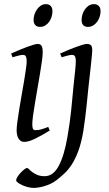

<svg xmlns="http://www.w3.org/2000/svg" viewBox="-20 -671 531 935"><path d="M222.2 -35.2Q199.2 -21.5 180.9 -11.2Q162.6 -1 147.5 6.1Q132.3 13.2 120.1 16.6Q107.9 20 97.2 20Q80.6 20 70.8 4.6Q61 -10.7 61 -37.1Q61 -51.8 64.7 -78.9Q68.4 -106 73.7 -138.9Q79.1 -171.9 85.4 -207.8Q91.8 -243.7 97.2 -276.1Q102.5 -308.6 106.2 -334Q109.9 -359.4 109.9 -371.1Q109.9 -382.3 108.4 -388.9Q106.9 -395.5 104.5 -398.7Q102.1 -401.9 98.1 -402.8Q94.2 -403.8 89.8 -403.8Q85.9 -403.8 77.9 -402.1Q69.8 -400.4 61.5 -397.9Q52.2 -395.5 41 -392.1L34.2 -410.2Q54.7 -419.4 75 -428Q95.2 -436.5 112.8 -442.9Q130.4 -449.2 143.6 -453.1Q156.7 -457 163.1 -457Q176.8 -457 182.4 -447.8Q188 -438.5 188 -416Q188 -401.9 184.3 -374.3Q180.7 -346.7 174.8 -312.5Q168.9 -278.3 162.6 -241Q156.2 -203.6 150.4 -169.4Q144.5 -135.3 140.9 -107.7Q137.2 -80.1 137.2 -65.9Q137.2 -50.8 140.4 -43.9Q143.6 -37.1 151.9 -37.1Q167 -37.1 180.9 -41Q194.8 -44.9 214.8 -53.2ZM235.4 -616.2Q235.4 -602.5 231.2 -589.1Q227.1 -575.7 219.2 -564.7Q211.4 -553.7 200.2 -546.9Q189 -540 175.3 -540Q160.2 -540 151.9 -548.8Q143.6 -557.6 143.6 -574.2Q143.6 -587.4 147.9 -600.8Q152.3 -614.3 160.2 -625.5Q168 -636.7 179 -643.8Q189.9 -650.9 203.6 -650.9Q218.8 -650.9 227.1 -641.8Q235.4 -632.8 235.4 -616.2ZM429.2 -424.8Q429.2 -419.4 428 -406Q426.8 -392.6 424.8 -374.5Q422.9 -356.4 420.7 -335.7Q418.5 -314.9 416.3 -295.2Q414.1 -275.4 412.1 -258.5Q410.2 -241.7 409.2 -231Q407.2 -213.9 405.3 -192.1Q403.3 -170.4 400.4 -145Q397.5 -119.6 394 -91.1Q390.6 -62.5 385.7 -32.2Q376 24.9 361.6 63.7Q347.2 102.5 330.1 129.2Q313 155.8 293.7 173.6Q274.4 191.4 254.4 207Q241.2 217.3 225.6 224.4Q210 231.4 194.8 235.8Q179.7 240.2 166.5 242.2Q153.3 244.1 144.5 244.1Q130.9 244.1 115.7 240.2Q100.6 236.3 87.9 230.5Q75.2 224.6 66.9 218.3Q58.6 211.9 58.6 207Q58.6 200.7 64.9 190.4Q71.3 180.2 80.1 170.7Q88.9 161.1 97.9 154.1Q106.9 147 111.8 147Q115.7 147 121.6 153.3Q127.4 159.7 137.2 167Q147 174.3 161.6 180.7Q176.3 187 197.8 187Q239.3 187 266.1 136.7Q293 86.4 308.6 -5.4Q314.9 -41.5 319.3 -74.2Q323.7 -106.9 326.7 -134.8Q329.6 -162.6 331.5 -184.3Q333.5 -206.1 335 -220.2Q335.4 -228 336.9 -241Q338.4 -253.9 339.8 -268.8Q341.3 -283.7 343 -299.6Q344.7 -315.4 346.2 -329.6Q347.7 -343.8 348.4 -354.7Q349.1 -365.7 349.1 -371.1Q349.1 -382.3 347.7 -388.9Q346.2 -395.5 343.5 -398.7Q340.8 -401.9 337.2 -402.8Q333.5 -403.8 329.1 -403.8Q324.7 -403.8 316.7 -402.1Q308.6 -400.4 300.3 -397.9Q291 -395.5 280.3 -392.1L272.9 -410.2Q293.5 -419.4 314 -428Q334.5 -436.5 352.1 -442.9Q369.6 -449.2 382.8 -453.1Q396 -457 401.9 -457Q415.5 -457 422.4 -451.2Q429.2 -445.3 429.2 -424.8ZM469.7 -616.2Q469.7 -602.5 465.3 -589.1Q460.9 -575.7 452.9 -564.7Q444.8 -553.7 433.6 -546.9Q422.4 -540 408.7 -540Q377.4 -540 377.4 -574.2Q377.4 -587.4 381.6 -600.8Q385.7 -614.3 393.6 -625.5Q401.4 -636.7 412.4 -643.8Q423.3 -650.9 437.5 -650.9Q452.6 -650.9 461.2 -641.8Q469.7 -632.8 469.7 -616.2Z"/></svg>

Font: Gentium Plus
Style: Italic
Weight: 400
Italic angle: -8°
Designer: J. Victor Gaultney, Annie Olsen, Iska Routamaa
Foundry: SIL International
Version: Version 1.510